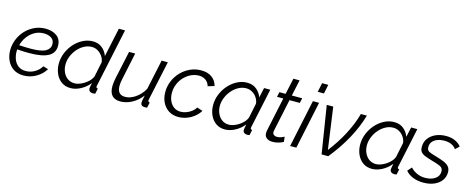

<svg xmlns="http://www.w3.org/2000/svg" viewBox="-37 -1377 4978 2033"><g transform="rotate(15 2452.5 -360.0)"><path d="M229 10Q165 10 120 -19.5Q75 -49 51 -99Q27 -149 26 -211Q26 -272 48.5 -329.5Q71 -387 112.5 -432Q154 -477 210 -503.5Q266 -530 332 -530Q406 -530 454.5 -494.5Q503 -459 504 -389Q505 -309 436.5 -272Q368 -235 227 -235Q200 -235 168 -236Q136 -237 96 -240Q95 -227 95 -214Q96 -167 112 -128Q128 -89 160 -65.5Q192 -42 241 -42Q293 -42 338.5 -68.5Q384 -95 410 -139L466 -122Q431 -64 367.5 -27Q304 10 229 10ZM327 -477Q271 -477 226 -451.5Q181 -426 149.5 -383Q118 -340 105 -288Q144 -286 173.5 -285Q203 -284 230 -284Q349 -284 396 -312.5Q443 -341 442 -389Q441 -435 407.5 -456Q374 -477 327 -477Z M746 10Q687 10 645.5 -20Q604 -50 582 -100Q560 -150 560 -208Q560 -270 583.5 -327.5Q607 -385 647.5 -430.5Q688 -476 740.5 -503Q793 -530 850 -530Q912 -530 953 -495.5Q994 -461 1011 -412L1079 -730H1147L1011 -89Q1009 -81 1009 -77Q1009 -61 1028 -60L1015 0Q1006 1 999.5 1.5Q993 2 987 2Q965 1 953.5 -10Q942 -21 942 -38Q942 -45 944 -57.5Q946 -70 953 -101Q913 -50 856.5 -20Q800 10 746 10ZM774 -50Q806 -50 845 -67.5Q884 -85 916.5 -114Q949 -143 962 -179L995 -340Q991 -376 970 -405.5Q949 -435 919 -452.5Q889 -470 855 -470Q810 -470 769.5 -448Q729 -426 698 -389.5Q667 -353 649 -308.5Q631 -264 631 -219Q631 -172 648.5 -133.5Q666 -95 698.5 -72.5Q731 -50 774 -50Z M1292 10Q1170 10 1170 -124Q1170 -162 1181 -215L1247 -521H1314L1252 -227Q1242 -182 1242 -149Q1242 -50 1328 -50Q1384 -50 1441 -89Q1498 -128 1534 -193L1604 -521H1672L1581 -96Q1580 -90 1579 -85Q1578 -80 1578 -77Q1578 -61 1597 -60L1584 0Q1575 1 1568.5 1.5Q1562 2 1556 2Q1513 0 1513 -37Q1513 -44 1515 -59Q1517 -74 1527 -118Q1481 -57 1418.5 -23.5Q1356 10 1292 10Z M1927 10Q1864 10 1819 -20Q1774 -50 1750.5 -100Q1727 -150 1727 -211Q1727 -274 1751 -331.5Q1775 -389 1817.5 -433.5Q1860 -478 1916.5 -504Q1973 -530 2038 -530Q2110 -530 2155.5 -496.5Q2201 -463 2215 -406L2145 -385Q2133 -426 2102 -448Q2071 -470 2028 -470Q1984 -470 1942.5 -450.5Q1901 -431 1868 -396.5Q1835 -362 1816 -316.5Q1797 -271 1797 -220Q1797 -171 1814.5 -132.5Q1832 -94 1863 -72Q1894 -50 1935 -50Q1967 -50 1999.5 -62Q2032 -74 2058 -94.5Q2084 -115 2096 -139L2159 -119Q2137 -82 2100.5 -52.5Q2064 -23 2019 -6.5Q1974 10 1927 10Z M2437 10Q2379 10 2337.5 -20Q2296 -50 2274 -100Q2252 -150 2252 -208Q2252 -270 2275.5 -327.5Q2299 -385 2339.5 -430.5Q2380 -476 2432 -503Q2484 -530 2541 -530Q2604 -530 2645 -495.5Q2686 -461 2703 -412L2727 -521H2795L2703 -89Q2702 -86 2701.5 -82.5Q2701 -79 2701 -76Q2701 -61 2720 -60L2707 0Q2699 1 2692.5 2Q2686 3 2680 3Q2658 2 2646 -9Q2634 -20 2634 -37Q2634 -45 2636.5 -58Q2639 -71 2645 -101Q2605 -50 2548.5 -20Q2492 10 2437 10ZM2465 -50Q2498 -50 2537 -67.5Q2576 -85 2608.5 -114.5Q2641 -144 2654 -179L2687 -340Q2683 -375 2663 -405Q2643 -435 2612.5 -452.5Q2582 -470 2547 -470Q2502 -470 2462 -448Q2422 -426 2390.5 -389.5Q2359 -353 2341 -308Q2323 -263 2323 -218Q2323 -172 2341 -133.5Q2359 -95 2390.5 -72.5Q2422 -50 2465 -50Z M2870 -69Q2870 -80 2873 -94L2952 -467H2883L2895 -521H2963L3001 -697H3069L3031 -521H3145L3133 -467H3020L2948 -128Q2943 -106 2943 -100Q2943 -78 2957 -67.5Q2971 -57 2991 -57Q3018 -57 3041 -66.5Q3064 -76 3071 -80L3077 -25Q3064 -16 3030.5 -5Q2997 6 2957 6Q2920 6 2895 -12.5Q2870 -31 2870 -69Z M3307 -730H3375L3354 -630H3286ZM3262 -521H3330L3220 0H3152Z M3414 -521H3485L3549 -63Q3635 -174 3696.5 -292Q3758 -410 3788 -521H3854Q3779 -259 3570 0H3497Z M4049 10Q3991 10 3949.5 -20Q3908 -50 3886 -100Q3864 -150 3864 -208Q3864 -270 3887.5 -327.5Q3911 -385 3951.5 -430.5Q3992 -476 4044 -503Q4096 -530 4153 -530Q4216 -530 4257 -495.5Q4298 -461 4315 -412L4339 -521H4407L4315 -89Q4314 -86 4313.5 -82.5Q4313 -79 4313 -76Q4313 -61 4332 -60L4319 0Q4311 1 4304.5 2Q4298 3 4292 3Q4270 2 4258 -9Q4246 -20 4246 -37Q4246 -45 4248.5 -58Q4251 -71 4257 -101Q4217 -50 4160.5 -20Q4104 10 4049 10ZM4077 -50Q4110 -50 4149 -67.5Q4188 -85 4220.5 -114.5Q4253 -144 4266 -179L4299 -340Q4295 -375 4275 -405Q4255 -435 4224.5 -452.5Q4194 -470 4159 -470Q4114 -470 4074 -448Q4034 -426 4002.5 -389.5Q3971 -353 3953 -308Q3935 -263 3935 -218Q3935 -172 3953 -133.5Q3971 -95 4002.5 -72.5Q4034 -50 4077 -50Z M4612 10Q4551 10 4500 -10Q4449 -30 4417 -68L4457 -114Q4524 -44 4618 -44Q4685 -44 4727.5 -73.5Q4770 -103 4770 -153Q4770 -191 4737.5 -206.5Q4705 -222 4643 -239Q4595 -253 4563.5 -265.5Q4532 -278 4516.5 -297.5Q4501 -317 4501 -352Q4501 -407 4530.5 -446.5Q4560 -486 4610 -508Q4660 -530 4722 -530Q4780 -530 4822.5 -510Q4865 -490 4888 -459L4846 -419Q4825 -449 4792 -463Q4759 -477 4716 -477Q4677 -477 4643 -465Q4609 -453 4588.5 -429Q4568 -405 4568 -368Q4568 -334 4592.5 -321Q4617 -308 4673 -293Q4726 -278 4763 -262.5Q4800 -247 4819.5 -224Q4839 -201 4839 -163Q4839 -112 4810.5 -73Q4782 -34 4731 -12Q4680 10 4612 10Z"/></g></svg>

Font: Raleway
Style: Italic
Weight: 400
Italic angle: -12°
Designer: Matt McInerney, Pablo Impallari, Rodrigo Fuenzalida
Foundry: Matt McInerney, Pablo Impallari, Rodrigo Fuenzalida
Version: Version 4.026